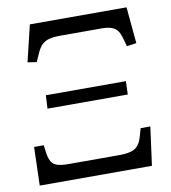

<svg xmlns="http://www.w3.org/2000/svg" viewBox="-80 -772 750 841"><g transform="rotate(-10 295.5 -351.5)"><path d="M29 0 34 -171H77L82 -133Q86 -109 94.5 -95.5Q103 -82 121 -76.5Q139 -71 169 -71H395Q426 -71 446 -76.5Q466 -82 478 -95.5Q490 -109 497 -133L508 -171H551L528 0ZM121 -326 124 -385H480L478 -326ZM110 -535 70 -541 109 -703H539L554 -541L511 -535L501 -571Q494 -597 483 -609.5Q472 -622 453 -627Q434 -632 402 -631H231Q202 -631 182.5 -626Q163 -621 150 -608.5Q137 -596 126 -571Z"/></g></svg>

Font: Literata 18pt Light
Style: Italic
Weight: 300
Italic angle: -2°
Designer: Latin by Veronika Burian and Jose Scaglione. Greek by Irene Vlachou. Cyrillic by Vera Evstafieva
Foundry: TypeTogether
Version: Version 3.103;gftools[0.9.29]